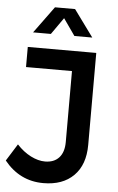

<svg xmlns="http://www.w3.org/2000/svg" viewBox="-63 -962 622 1008"><g transform="rotate(5 248.0 -457.5)"><path d="M-2 -96.2 54.2 -186Q88.4 -148.9 127.7 -128.9Q167 -108.9 203.1 -108.9Q250.5 -108.9 276.9 -137.7Q303.2 -166.5 303.2 -220.2V-594.2H61V-700.2H421.9V-215.8Q421.9 -110.8 364 -53Q306.2 4.9 204.1 4.9Q79.6 4.9 -2 -96.2ZM82 -778.8 185.1 -919.9H291L394 -778.8H299.8L237.8 -867.2L175.8 -778.8Z"/></g></svg>

Font: Trueno
Style: Regular
Weight: 400
Designer: Julieta Ulanovsky
Foundry: Julieta Ulanovsky
Version: Version 3.001b | FøM Fix